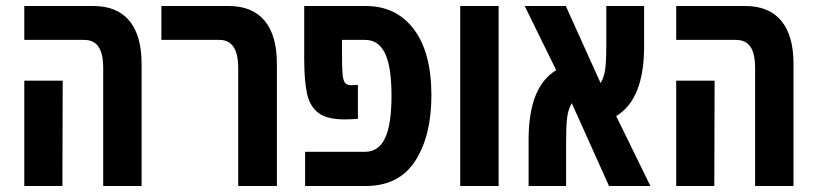

<svg xmlns="http://www.w3.org/2000/svg" viewBox="-20 -620 2721 640"><path d="M324 -393Q324 -441 308.5 -464Q293 -487 260 -487H61V-600H291Q370 -600 411 -551Q452 -502 452 -407V0H324ZM61 -351H189L188 0H61Z M774 -393Q774 -440 758.5 -463.5Q743 -487 711 -487H518V-600H742Q821 -600 862 -551Q903 -502 903 -407V0H774Z M1418 -302Q1418 -167 1364 -83.5Q1310 0 1199 0H997V-114H1197Q1242 -114 1263.5 -159.5Q1285 -205 1285 -301Q1285 -397 1263.5 -442Q1242 -487 1197 -487H1120V-436Q1120 -392 1122 -372Q1124 -352 1130 -344Q1136 -336 1151 -336L1173 -337V-224Q1147 -222 1128 -222Q1070 -222 1041.5 -243.5Q1013 -265 1003.5 -307.5Q994 -350 994 -428V-600H1120H1199Q1301 -600 1359.5 -522.5Q1418 -445 1418 -302Z M1514 -600H1642V0H1514Z M2010 0 1886 -276Q1874 -256 1870.5 -228.5Q1867 -201 1867 -149V0H1742V-154Q1742 -331 1834 -386L1729 -600H1866L1982 -343Q1994 -363 1997.5 -390.5Q2001 -418 2001 -470V-600H2127V-465Q2127 -289 2034 -233L2148 0Z M2497 -393Q2497 -441 2481.5 -464Q2466 -487 2433 -487H2234V-600H2464Q2543 -600 2584 -551Q2625 -502 2625 -407V0H2497ZM2234 -351H2362L2361 0H2234Z"/></svg>

Font: Noto Sans Hebrew Cond
Style: Bold
Weight: 700
Width: 2
Designer: Monotype Design Team
Foundry: Monotype Imaging Inc.
Version: Version 1.000